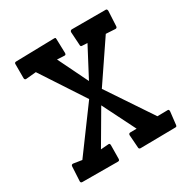

<svg xmlns="http://www.w3.org/2000/svg" viewBox="-170 -894 1007 1037"><g transform="rotate(-30 333.5 -375.5)"><path d="M50.3 -2.4Q40 -2.4 40 -12.7L44.9 -104Q45.9 -113.8 56.2 -113.8L109.9 -105.5L306.2 -372.1L129.4 -642.1L65.9 -636.2Q55.7 -636.2 55.7 -647.9V-735.4Q55.7 -745.1 66.9 -745.1L306.6 -750.5Q313.5 -750.5 314.5 -747.8Q315.4 -745.1 315.4 -739.7L317.9 -651.9Q316.9 -645.5 314.9 -643.6Q313 -641.6 307.1 -641.6L262.7 -644L354 -457L449.7 -638.7L416 -640.6Q408.2 -641.1 407.7 -648.9L402.3 -734.4Q403.8 -744.1 413.1 -745.1H626.5Q633.3 -744.1 634.3 -733.4L629.4 -639.2Q628.4 -628.9 618.7 -628.9L560.1 -632.3L393.1 -385.7L579.1 -107.4L644.5 -108.4Q651.9 -108.4 651.9 -96.7L642.6 -15.6Q641.6 -10.3 639.6 -8.3Q637.7 -6.3 631.3 -6.3L413.6 -3.4Q404.3 -4.4 403.8 -12.2L397.9 -94.7Q398.9 -105 409.2 -105L448.2 -105.5L345.7 -310.1L225.6 -105L275.9 -108.9Q283.7 -108.9 283.7 -97.2L282.7 -11.7Q281.7 -5.4 279.5 -3.7Q277.3 -2 272 -1.5Z"/></g></svg>

Font: Wellfleet
Style: Regular
Weight: 400
Designer: Riccardo De Franceschi
Foundry: Riccardo De Franceschi
Version: Version 1.002